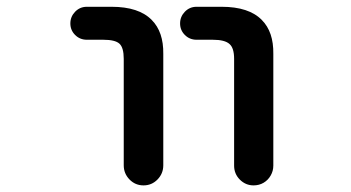

<svg xmlns="http://www.w3.org/2000/svg" viewBox="-20 -568 1040 569"><path d="M731.4 -18.6Q708 -18.6 690.9 -35.6Q673.8 -52.7 673.8 -77.1V-393.6Q673.8 -425.8 660.2 -437.5Q646.5 -450.2 610.4 -450.2H562.5Q542 -450.2 527.8 -464.4Q513.7 -478.5 513.7 -498.5Q513.7 -518.6 527.8 -533.2Q542 -547.9 562.5 -547.9H636.7Q717.8 -547.9 755.9 -508.8Q791 -473.6 790 -408.2V-77.1Q790 -61.5 782.2 -47.9Q774.4 -34.2 761.2 -26.4Q748 -18.6 731.4 -18.6ZM346.7 -78.1V-393.6Q346.7 -426.8 334 -438.5Q321.3 -450.2 286.1 -450.2H237.3Q216.8 -450.2 202.6 -464.4Q188.5 -478.5 188.5 -498.5Q188.5 -518.6 202.6 -533.2Q216.8 -547.9 237.3 -547.9H310.5Q391.6 -547.9 429.7 -508.8Q464.8 -473.6 463.9 -408.2V-78.1Q463.9 -53.7 446.8 -36.1Q429.7 -18.6 405.3 -18.6Q380.9 -18.6 363.8 -36.1Q346.7 -53.7 346.7 -78.1Z"/></svg>

Font: Rounded-X Mgen+ 1mn medium
Style: Regular
Weight: 500
Designer: [Source Han Sans]
Ryoko NISHIZUKA  (kana & ideographs); Paul D. Hunt (Latin, Greek & Cyrillic); Wenlong ZHANG  (bopomofo
Version: Version 1.059.20150602